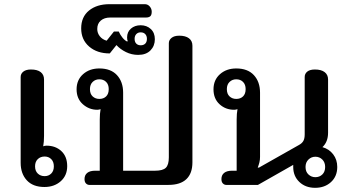

<svg xmlns="http://www.w3.org/2000/svg" viewBox="-20 -886 1681 920"><path d="M79 -106V-517Q79 -533 92 -543Q105 -553 128 -553Q159 -553 175 -540.5Q191 -528 191 -505V-235Q191 -206 187 -185Q195 -188 203 -188Q246 -188 274 -162Q302 -136 302 -90Q302 -45 271 -17.5Q240 10 193 10Q138 10 108.5 -22Q79 -54 79 -106ZM238 -89Q238 -111 225.5 -123.5Q213 -136 194 -136Q174 -136 161 -123.5Q148 -111 148 -89Q148 -67 161 -54.5Q174 -42 194 -42Q213 -42 225.5 -54.5Q238 -67 238 -89Z M385 -28Q385 -47 398 -57.5Q411 -68 436 -68H458V-313Q458 -342 462 -363Q454 -360 446 -360Q407 -360 377 -386.5Q347 -413 347 -458Q347 -503 378 -530.5Q409 -558 456 -558Q511 -558 540.5 -526Q570 -494 570 -442V-68H723Q760 -68 774.5 -82Q789 -96 789 -132V-679Q789 -694 802 -704.5Q815 -715 839 -715Q869 -715 885.5 -702.5Q902 -690 902 -667V-108Q902 -55 873 -27.5Q844 0 787 0H408Q399 0 392 -7Q385 -14 385 -28ZM501 -459Q501 -481 488.5 -493.5Q476 -506 456 -506Q437 -506 424 -493.5Q411 -481 411 -459Q411 -436 424 -424Q437 -412 456 -412Q476 -412 488.5 -424Q501 -436 501 -459Z M538 -670 506 -630Q445 -630 407 -663Q369 -696 369 -750Q369 -805 406.5 -835.5Q444 -866 505 -866H674Q688 -866 697.5 -855Q707 -844 707 -830Q707 -814 700 -808Q693 -802 679 -802H508Q480 -802 463 -787.5Q446 -773 446 -747Q446 -728 458 -712.5Q470 -697 491 -691L526 -735H549Q556 -719 567 -705.5Q578 -692 589 -687L592 -689Q589 -695 589 -707Q589 -733 607.5 -749Q626 -765 654 -765Q683 -765 702.5 -747Q722 -729 722 -698Q722 -666 701 -644.5Q680 -623 642 -623Q611 -623 583.5 -636.5Q556 -650 538 -670ZM684 -700Q684 -714 676 -722.5Q668 -731 654 -731Q641 -731 633 -722.5Q625 -714 625 -700Q625 -685 633 -677Q641 -669 654 -669Q668 -669 676 -677Q684 -685 684 -700Z M1385 -86V-96L1216 0H1064Q1055 0 1048 -7Q1041 -14 1041 -28Q1041 -47 1054 -57.5Q1067 -68 1092 -68H1114V-313Q1114 -342 1118 -363Q1110 -360 1102 -360Q1061 -360 1032 -386.5Q1003 -413 1003 -458Q1003 -503 1034 -530.5Q1065 -558 1112 -558Q1167 -558 1196.5 -526Q1226 -494 1226 -442V-134Q1226 -120 1223 -108Q1220 -96 1215 -83H1221L1412 -191Q1427 -199 1433.5 -210.5Q1440 -222 1440 -242V-517Q1440 -533 1452.5 -543Q1465 -553 1489 -553Q1519 -553 1535.5 -540.5Q1552 -528 1552 -505V-250Q1552 -206 1525 -181Q1557 -172 1576.5 -146.5Q1596 -121 1596 -86Q1596 -41 1566 -13.5Q1536 14 1490 14Q1444 14 1414.5 -14Q1385 -42 1385 -86ZM1157 -459Q1157 -481 1144.5 -493.5Q1132 -506 1112 -506Q1093 -506 1080 -493.5Q1067 -481 1067 -459Q1067 -436 1080 -424Q1093 -412 1112 -412Q1132 -412 1144.5 -424Q1157 -436 1157 -459ZM1538 -86Q1538 -108 1524.5 -121.5Q1511 -135 1491 -135Q1472 -135 1458 -121.5Q1444 -108 1444 -86Q1444 -63 1458 -50Q1472 -37 1491 -37Q1511 -37 1524.5 -50Q1538 -63 1538 -86Z"/></svg>

Font: Maitree Semibold
Style: Regular
Weight: 600
Designer: CadsonDemak Team
Foundry: CadsonDemak
Version: Version 1.000